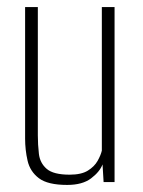

<svg xmlns="http://www.w3.org/2000/svg" viewBox="-20 -515 404 543"><path d="M170 8Q115 8 90 -11Q65 -30 58 -60.5Q51 -91 51 -123V-495H87V-132Q87 -106 90 -80Q93 -54 112 -37.5Q131 -21 177 -21Q210 -21 228.5 -32.5Q247 -44 256 -60Q265 -76 268 -89V-495H304V0H273L270 -50Q262 -29 237.5 -10.5Q213 8 170 8Z"/></svg>

Font: Alumni Sans Thin ExtraLight
Style: Regular
Weight: 250
Version: Version 1.018